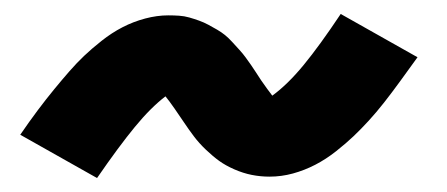

<svg xmlns="http://www.w3.org/2000/svg" viewBox="-20 -436 640 275"><path d="M119 -181 9 -243Q22 -262 34 -278Q46 -294 57.5 -308Q69 -322 79.5 -334Q90 -346 100.5 -356Q111 -366 125.5 -377.5Q140 -389 155.5 -397Q171 -405 188 -409.5Q205 -414 221 -414Q229 -414 236.5 -413.5Q244 -413 251 -411Q258 -409 265 -406.5Q272 -404 278.5 -400.5Q285 -397 291 -393.5Q297 -390 302 -386Q307 -382 312.5 -376Q318 -370 323 -364.5Q328 -359 332 -353.5Q336 -348 339.5 -343Q343 -338 346.5 -332.5Q350 -327 354 -321Q358 -315 362.5 -309Q367 -303 370 -299Q392 -315 415 -343Q438 -371 468 -416L578 -354Q565 -336 553 -319.5Q541 -303 530 -289Q519 -275 508 -263Q497 -251 486.5 -241Q476 -231 461.5 -219.5Q447 -208 431.5 -200Q416 -192 399.5 -187.5Q383 -183 366 -183Q353 -183 340.5 -185.5Q328 -188 315.5 -193.5Q303 -199 294 -205.5Q285 -212 275 -221.5Q265 -231 257.5 -241Q250 -251 244 -260Q238 -269 230 -280.5Q222 -292 217 -298Q196 -282 173 -254Q150 -226 119 -181Z"/></svg>

Font: Iosevka Curly Slab XBdEx
Style: Italic
Weight: 800
Width: 7
Italic angle: -9°
Monospace: yes
Designer: Belleve Invis
Foundry: Belleve Invis
Version: Version 11.1.0; ttfautohint (v1.8.3)